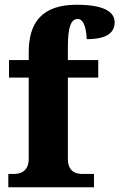

<svg xmlns="http://www.w3.org/2000/svg" viewBox="-20 -789 503 809"><path d="M15 0H376V-56H328C304 -56 266 -63 266 -119V-462H394V-536H266V-590C266 -679 280 -709 308 -709C337 -709 345 -654 345 -624C436 -624 463 -655 463 -695C463 -731 433 -769 303 -769C158 -769 101 -695 101 -569V-536H18V-462H101V-119C101 -63 60 -56 39 -56H15Z"/></svg>

Font: Noto Serif Tamil SemiCondensed ExtraBold
Style: Italic
Weight: 800
Width: 4
Italic angle: -12°
Designer: Indian Type Foundry, Tom Grace, and the Monotype Design Team
Foundry: Monotype Imaging Inc.
Version: Version 2.003